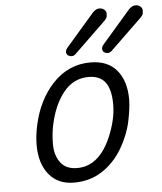

<svg xmlns="http://www.w3.org/2000/svg" viewBox="-55 -828 750 890"><g transform="rotate(-5 320.0 -383.0)"><path d="M105.5 -262.2Q130.9 -382.3 203.1 -458.3Q275.4 -534.2 377 -534.2Q458 -534.2 499.8 -483.6Q541.5 -433.1 541.5 -348.1Q541.5 -308.6 528.3 -246.1Q515.1 -183.6 478.8 -122.1Q442.4 -60.5 385.5 -23.2Q328.6 14.2 253.9 14.2Q179.2 14.2 137.5 -37.1Q95.7 -88.4 95.7 -174.3Q95.7 -214.8 105.5 -262.2ZM180.7 -262.2Q171.4 -220.2 171.4 -170.4Q171.4 -120.6 196.5 -86.2Q221.7 -51.8 274.4 -51.8Q376 -51.8 431.6 -181.2Q465.8 -261.7 465.8 -331.1Q465.8 -400.4 440.7 -434.1Q415.5 -467.8 362.8 -467.8Q292.5 -467.8 246.3 -410.6Q200.2 -353.5 180.7 -262.2ZM444.3 -576.2Q437 -583 437 -592Q437 -601.1 444.3 -610.4L577.1 -763.7Q592.8 -779.8 607.7 -779.8Q622.6 -779.8 631.3 -771.7Q640.1 -763.7 640.1 -754.6Q640.1 -745.6 638.9 -738.8Q637.7 -731.9 627 -720.7L480.5 -579.1Q472.2 -570.8 462.2 -570.8Q452.1 -570.8 444.3 -576.2ZM276.4 -576.2Q269 -583 269 -592Q269 -601.1 276.4 -610.4L409.2 -763.7Q424.8 -779.8 439.7 -779.8Q454.6 -779.8 463.4 -771.7Q472.2 -763.7 472.2 -754.6Q472.2 -745.6 470.9 -738.8Q469.7 -731.9 459 -720.7L312.5 -579.1Q304.2 -570.8 294.2 -570.8Q284.2 -570.8 276.4 -576.2Z"/></g></svg>

Font: Tuffy
Style: Italic
Weight: 400
Italic angle: -12°
Designer: Thatcher Ulrich, Karoly Barta and Michael Everson
Version: Version 001.271